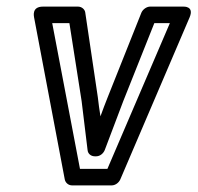

<svg xmlns="http://www.w3.org/2000/svg" viewBox="-20 -536 598 581"><path d="M222 -25 138 -466H190L227 -230C233 -180 239 -132 245 -82C246 -70 256 -63 267 -63H271C283 -63 293 -72 297 -82C316 -132 335 -182 353 -230L447 -466H494L305 -25ZM176 7C178 17 187 25 198 25H318C328 25 339 18 344 7L554 -484C568 -518 536 -516 534 -516H434C425 -516 413 -509 408 -498L306 -242C298 -222 292 -206 284 -184C281 -204 278 -222 276 -242L238 -498C237 -507 228 -516 216 -516H110C75 -516 83 -486 83 -484Z"/></svg>

Font: Falling Sky
Style: CondOuObl
Weight: 400
Designer: Paul D. Hunt
Foundry: Adobe Systems Incorporated
Version: Version 1.02